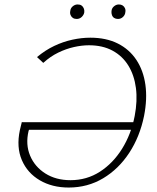

<svg xmlns="http://www.w3.org/2000/svg" viewBox="-20 -834 702 861"><path d="M288 7Q214 7 158.5 -25.5Q103 -58 78 -116Q53 -174 69 -250Q71 -260 74 -271Q77 -282 78 -287L118 -272Q116 -270 113.5 -262.5Q111 -255 108 -246Q94 -186 115 -136Q136 -86 183.5 -56Q231 -26 296 -26Q369 -26 428 -64Q487 -102 527.5 -167Q568 -232 584 -314Q597 -382 589.5 -439.5Q582 -497 555.5 -540Q529 -583 484.5 -607Q440 -631 379 -631Q347 -631 311.5 -623Q276 -615 241 -598Q206 -581 174 -552L146 -578Q183 -609 223 -628Q263 -647 304.5 -656Q346 -665 385 -665Q456 -665 508 -639Q560 -613 591.5 -565.5Q623 -518 632 -454Q641 -390 626 -314Q607 -221 559.5 -148.5Q512 -76 442.5 -34.5Q373 7 288 7ZM92 -252 78 -286H589L582 -252ZM324 -749Q314 -749 307 -753.5Q300 -758 296.5 -766.5Q293 -775 295 -784Q296 -797 306 -805.5Q316 -814 328 -814Q339 -814 345.5 -809.5Q352 -805 355.5 -797Q359 -789 358 -779Q356 -767 346.5 -758Q337 -749 324 -749ZM509 -749Q499 -749 492 -753.5Q485 -758 482 -766.5Q479 -775 480 -784Q481 -797 491 -805.5Q501 -814 513 -814Q523 -814 530 -809.5Q537 -805 540.5 -797Q544 -789 542 -779Q541 -767 531.5 -758Q522 -749 509 -749Z"/></svg>

Font: Ysabeau ExtraLight
Style: Italic
Weight: 250
Italic angle: -12°
Version: Version 2.000;gftools[0.9.27.dev2+g8671c4b]